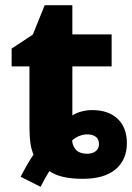

<svg xmlns="http://www.w3.org/2000/svg" viewBox="-20 -682 511 743"><path d="M60 2Q88 -53 110 -84Q94 -116 94 -192V-425H25V-494L107 -548L153 -662H260V-549H412V-425H260V-235Q272 -244 293.5 -250Q315 -256 336 -256Q400 -256 435.5 -222Q471 -188 471 -128Q471 -64 427.5 -27Q384 10 300 10Q213 10 171 -20Q153 9 137 41ZM363 -124Q363 -143 351 -152.5Q339 -162 317 -162Q302 -162 286 -155.5Q270 -149 259 -138Q265 -87 317 -87Q338 -87 350.5 -97Q363 -107 363 -124Z"/></svg>

Font: Noto Sans UI ExtraBold
Style: Regular
Weight: 800
Designer: Monotype Design Team
Foundry: Monotype Imaging Inc.
Version: Version 1.001